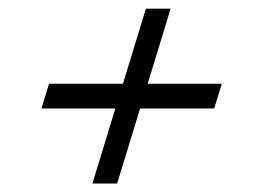

<svg xmlns="http://www.w3.org/2000/svg" viewBox="-20 -478 624 454"><path d="M198.5 -44 325 -457.5H383.5L257 -44ZM96 -280H504.5L486.5 -221.5H78Z"/></svg>

Font: Newsreader 8pt
Style: Italic
Weight: 400
Italic angle: -17°
Version: Version 1.003